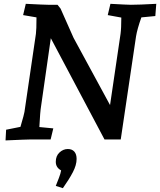

<svg xmlns="http://www.w3.org/2000/svg" viewBox="-20 -730 838 1005"><path d="M12 -51 87 -66Q107 -134 108 -144L168 -553Q171 -574 171 -639L101 -651L115 -710Q213 -705 232 -705H281L297 -685L365 -532L556 -180L611 -553Q615 -582 615 -638L544 -651L558 -710Q648 -705 665 -705Q708 -705 798 -710L793 -646L720 -639Q698 -577 692 -539L612 0H527L246 -530L195 -174Q190 -145 186 -65L259 -58L245 0H140Q119 0 9 5ZM272 243Q280 223 288.5 201Q297 179 300 162Q272 147 272 117Q272 86 291.5 68Q311 50 335 50Q357 50 369 63.5Q381 77 381 102Q381 134 361 172Q341 210 309 255Z"/></svg>

Font: Andada Pro SemiBold
Style: Italic
Weight: 600
Italic angle: -6.99998°
Designer: Carolina Giovagnoli
Foundry: Huerta Tipografica
Version: Version 3.005